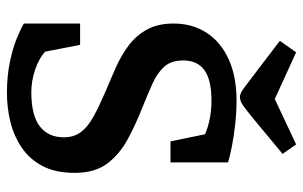

<svg xmlns="http://www.w3.org/2000/svg" viewBox="-184 -696 894 567"><g transform="rotate(90 263.5 -413.0)"><path d="M255 14Q204 14 162 5Q120 -4 91.5 -16Q63 -28 50 -36V-202H113L133 -99Q152 -81 185.5 -69.5Q219 -58 253 -58Q321 -58 353.5 -83Q386 -108 386 -154Q386 -184 370.5 -204.5Q355 -225 325 -241.5Q295 -258 251 -277Q215 -292 179 -308Q143 -324 114 -346Q85 -368 67.5 -400Q50 -432 50 -478Q50 -534 77.5 -576Q105 -618 156 -641Q207 -664 277 -664Q313 -664 348.5 -660Q384 -656 414 -650Q444 -644 460 -639V-469H398L377 -571Q359 -579 333.5 -584.5Q308 -590 278 -590Q216 -590 187.5 -569Q159 -548 159 -507Q159 -471 177.5 -450.5Q196 -430 227 -416Q258 -402 293 -388Q347 -367 392 -342.5Q437 -318 464 -281.5Q491 -245 491 -186Q491 -129 470.5 -90.5Q450 -52 415.5 -29Q381 -6 339.5 4Q298 14 255 14ZM267 -674Q257 -674 242.5 -684.5Q228 -695 206 -712L101 -792L135 -840L273 -777L407 -840L435 -800L330 -713Q307 -694 293 -684Q279 -674 267 -674Z"/></g></svg>

Font: Faustina SemiBold
Style: Regular
Weight: 600
Designer: Alfonso Garcia
Foundry: http://www.omnibus-type.com
Version: Version 1.200